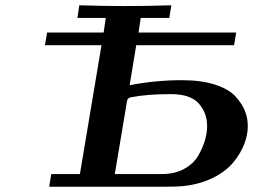

<svg xmlns="http://www.w3.org/2000/svg" viewBox="-20 -706 986 726"><path d="M149.9 -535.2 158.2 -583H371.1L372.1 -584L379.9 -638.2H272.9L279.8 -686Q374 -683.1 446.8 -683.1H451.2Q540 -683.1 627.9 -686L620.1 -638.2H512.2L503.9 -583H873L865.2 -535.2H495.1L470.2 -383.8Q568.4 -402.8 668 -402.8Q741.2 -402.8 793.2 -386Q845.2 -369.1 870.6 -341.1Q896 -313 906.5 -285.9Q917 -258.8 917 -229Q917 -196.8 904.1 -162.4Q891.1 -127.9 863.5 -93.5Q835.9 -59.1 785.9 -33.9Q735.8 -8.8 669.9 -2Q648.9 0 606 0H166L173.8 -47.9H282.2L363.8 -535.2ZM414.1 -47.9H592.8Q640.6 -47.9 676.3 -67.4Q711.9 -86.9 729.5 -117.4Q747.1 -147.9 755.1 -176Q763.2 -204.1 763.2 -229Q763.2 -278.8 731.7 -314.5Q700.2 -350.1 626 -350.1Q534.2 -350.1 474.1 -337.9Q468.3 -336.9 465.1 -333.5Q461.9 -330.1 460.9 -326.7Q460 -323.2 458 -310.1Z"/></svg>

Font: CMU Serif Extra
Style: BoldSlanted
Weight: 700
Italic angle: -9.46001°
Version: Version 0.7.0